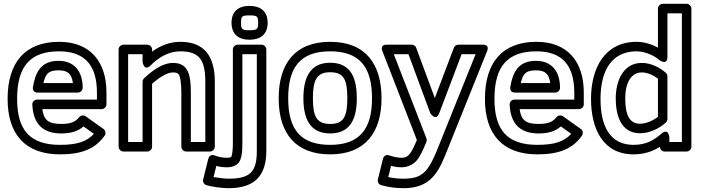

<svg xmlns="http://www.w3.org/2000/svg" viewBox="-20 -772 3703 1010"><path d="M291 -502C426.5 -502 490 -427.4 490 -285V-248H175C161.9 -248 149.3 -237.5 150 -221.9C154.3 -125.5 200.7 -70 302 -70C350.9 -70 389.1 -80.3 419.2 -107L474 -68C437.4 -28.2 388.1 -10 296 -10C137.4 -10 70 -87.6 70 -252C70 -425.7 140.9 -502 291 -502ZM291 -552C113.1 -552 20 -444.9 20 -252C20 -67.5 110.6 40 296 40C408.9 40 481 11.6 530.4 -58.6C537.5 -68.6 536.1 -85.1 524.5 -93.4L430.5 -160.4C421 -167.1 405.2 -166.4 396.6 -155.7C376.2 -130.5 352.7 -120 302 -120C232.7 -120 210.8 -141.2 202.4 -198H515C525.7 -198 540 -207.9 540 -223V-285C540 -447.4 454.8 -552 291 -552ZM415 -310C415 -397.1 370.4 -452 288 -452C192.6 -452 165.7 -388.1 153.3 -314.1C152.1 -306.7 151.4 -285 178 -285H390C405.1 -285 415 -299.3 415 -310ZM363.5 -335H208.4C220.1 -382.8 233 -402 288 -402C336.1 -402 356.9 -384.2 363.5 -335Z M890 -441C841.7 -441 792.1 -411 737.9 -360.2C732.8 -355.5 730 -348 730 -342V-25H654V-487H730V-446C730 -446 737.6 -393.3 772.7 -428.3C812.3 -468 865.1 -502 929 -502C1028.2 -502 1060 -456.8 1060 -342V-25H984V-282C984 -376.3 972.1 -441 890 -441ZM929 -552C870 -552 820.1 -529.6 780 -500.4V-512C780 -522.7 770.1 -537 755 -537H629C618.3 -537 604 -527.1 604 -512V0C604 10.7 613.9 25 629 25H755C765.7 25 780 15.1 780 0V-331C826.9 -373.2 865 -391 890 -391C911.1 -391 918.1 -385.3 922.5 -377.2C927.9 -367.1 934 -334.1 934 -282V0C934 10.7 943.9 25 959 25H1085C1095.7 25 1110 15.1 1110 0V-342C1110 -470.4 1059.4 -552 929 -552Z M1292 -691C1333.3 -691 1338 -686.7 1338 -652C1338 -617.7 1332.2 -613 1292 -613C1252.3 -613 1248 -618.5 1248 -652C1248 -686.8 1252.1 -691 1292 -691ZM1292 -741C1234.4 -741 1198 -712 1198 -652C1198 -593.8 1233.4 -563 1292 -563C1347.8 -563 1388 -589.8 1388 -652C1388 -713.8 1349.1 -741 1292 -741ZM1331 22C1331 134 1294.5 168 1181 168C1164.9 168 1127.5 163.7 1103.4 159.4L1117.8 101C1138.1 106 1154.7 108 1174 108C1203.5 108 1233.2 97.6 1244.3 68.4C1252.5 47.2 1255 19.3 1255 -18V-487H1331ZM1381 22V-512C1381 -522.7 1371.1 -537 1356 -537H1230C1219.3 -537 1205 -527.1 1205 -512V-18C1205 16.7 1201.5 40.4 1197.7 50.6C1196.8 52.7 1195.1 58 1174 58C1151.8 58 1130.3 54 1109.1 45.7C1088.3 37.6 1078.2 53.2 1075.7 63L1048.7 172C1045.7 184.3 1052.8 197.6 1065.1 201.7C1090.8 210.3 1149.8 218 1181 218C1315 218 1381 157.1 1381 22Z M1717 -502C1873.2 -502 1937 -417.6 1937 -255C1937 -94.2 1872.4 -10 1717 -10C1566.6 -10 1496 -85 1496 -255C1496 -418.1 1559.8 -502 1717 -502ZM1717 -552C1530.4 -552 1446 -435.8 1446 -255C1446 -65 1539.4 40 1717 40C1901.7 40 1987 -76.2 1987 -255C1987 -435.2 1902.8 -552 1717 -552ZM1717 -70C1827.6 -70 1857 -154.6 1857 -255C1857 -356.3 1829.1 -442 1717 -442C1605.7 -442 1576 -354.9 1576 -255C1576 -154.6 1606 -70 1717 -70ZM1717 -120C1645.2 -120 1626 -159.7 1626 -255C1626 -350.4 1645.7 -392 1717 -392C1789.1 -392 1807 -352.4 1807 -255C1807 -159.3 1788.1 -120 1717 -120Z M2037 100.4C2058.6 105.8 2074.8 108 2093 108C2116.9 108 2139.4 100.3 2158 85.6C2178.6 69.3 2194.1 42.2 2210 4.9L2222.9 -25.1C2225.6 -31.2 2225.3 -39 2223.3 -44L2051.5 -487H2128.6L2243.6 -176.3C2243.6 -176.3 2273.2 -131 2290.4 -176.1L2408.3 -487H2482L2275.8 25.6C2258.4 68.2 2241.5 99.2 2226.9 117.4C2199.1 152.4 2168.8 168 2102 168C2075.2 168 2047.3 164.9 2022.3 159.7ZM2027.1 45.3C2007.8 38.8 1997.3 52.5 1994.7 63L1967.7 172C1964.6 184.7 1972.3 198.5 1985.3 202.1C2023.5 212.7 2062.4 218 2102 218C2234.9 218 2280.3 146.8 2322.2 44.4L2542.2 -502.7C2557.3 -540.2 2519 -537 2519 -537H2391C2381 -537 2371.3 -530.6 2367.6 -520.9L2267.3 -256.3L2169.4 -520.7C2165.9 -530.3 2156.4 -537 2146 -537H2015C1975 -537 1991.7 -503 1991.7 -503L2173 -35.5L2164 -14.9C2149.3 19.8 2135.1 40 2127 46.4C2116.9 54.3 2106.5 58 2093 58C2074.5 58 2052.5 54 2027.1 45.3Z M2802 -502C2937.5 -502 3001 -427.4 3001 -285V-248H2686C2672.9 -248 2660.3 -237.5 2661 -221.9C2665.3 -125.5 2711.7 -70 2813 -70C2861.9 -70 2900.1 -80.3 2930.2 -107L2985 -68C2948.4 -28.2 2899.1 -10 2807 -10C2648.4 -10 2581 -87.6 2581 -252C2581 -425.7 2651.9 -502 2802 -502ZM2802 -552C2624.1 -552 2531 -444.9 2531 -252C2531 -67.5 2621.6 40 2807 40C2919.9 40 2992 11.6 3041.4 -58.6C3048.5 -68.6 3047.1 -85.1 3035.5 -93.4L2941.5 -160.4C2932 -167.1 2916.2 -166.4 2907.6 -155.7C2887.2 -130.5 2863.7 -120 2813 -120C2743.7 -120 2721.8 -141.2 2713.4 -198H3026C3036.7 -198 3051 -207.9 3051 -223V-285C3051 -447.4 2965.8 -552 2802 -552ZM2926 -310C2926 -397.1 2881.4 -452 2799 -452C2703.6 -452 2676.7 -388.1 2664.3 -314.1C2663.1 -306.7 2662.4 -285 2689 -285H2901C2916.1 -285 2926 -299.3 2926 -310ZM2874.5 -335H2719.4C2731.1 -382.8 2744 -402 2799 -402C2847.1 -402 2867.9 -384.2 2874.5 -335Z M3329 -502C3374.1 -502 3424.9 -477.9 3449.1 -455.6C3449.1 -455.6 3491 -424.5 3491 -474V-702H3567V-25H3501V-50C3501 -50 3497.2 -101.1 3459.7 -69C3419.6 -34.6 3379.2 -10 3313 -10C3190.4 -10 3139 -104.9 3139 -252C3139 -403.1 3199.2 -502 3329 -502ZM3329 -552C3161.4 -552 3089 -414.6 3089 -252C3089 -96.4 3150.5 40 3313 40C3370 40 3414.4 23.6 3450.9 0.2C3452 13.4 3461.7 25 3476 25H3592C3602.7 25 3617 15.1 3617 0V-727C3617 -737.7 3607.1 -752 3592 -752H3466C3455.3 -752 3441 -742.1 3441 -727V-521.7C3410.3 -538.3 3369.6 -552 3329 -552ZM3347 -71C3402.6 -71 3453.4 -100.7 3482.9 -127.5C3488.1 -132.3 3491 -139.7 3491 -146V-370C3491 -377.2 3487.5 -384.3 3482.7 -388.6C3455.6 -413 3408.9 -441 3356 -441C3255.6 -441 3219 -342 3219 -254C3219 -168.1 3244.7 -71 3347 -71ZM3347 -121C3290.8 -121 3269 -169 3269 -254C3269 -336.2 3300 -391 3356 -391C3386.4 -391 3418.6 -375.5 3441 -358.3V-157.6C3417.3 -139 3380.3 -121 3347 -121Z"/></svg>

Font: Fog Sans
Style: Outline
Weight: 700
Foundry: Intel Corporation
Version: Version 1.00